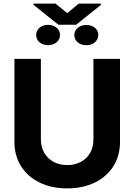

<svg xmlns="http://www.w3.org/2000/svg" viewBox="-20 -1033 744 1063"><path d="M644.4 -707V-247.5Q644.4 -171.4 608 -113.2Q571.6 -54.9 505.2 -22.5Q438.9 9.9 351.9 9.9Q264.9 9.9 198.8 -22.5Q132.7 -54.9 96.3 -113.2Q59.9 -171.4 59.9 -247.5V-707H206.4V-259.9Q206.4 -219.6 224.6 -187.6Q242.9 -155.6 276 -137.3Q309 -119.1 351.9 -119.1Q395.7 -119.1 428.7 -137.3Q461.8 -155.6 479.6 -187.6Q497.3 -219.6 497.3 -259.9V-707ZM245.1 -895.3Q265.3 -895.3 280.5 -887.9Q295.7 -880.5 303.9 -867.6Q312.2 -854.6 312.2 -839Q312.2 -815.3 293.7 -799.2Q275.2 -783.2 245.5 -783.2Q226.3 -783.2 211.6 -790.6Q196.9 -798 188.6 -810.8Q180.3 -823.6 180.3 -839.4Q180.3 -855 188.6 -867.8Q196.9 -880.5 211.6 -887.9Q226.3 -895.3 245.1 -895.3ZM458.1 -894.5Q477.4 -894.5 492.4 -887.3Q507.4 -880.2 515.7 -867.5Q524 -854.7 524 -839Q524 -823.6 515.7 -810.8Q507.4 -798 492.6 -790.4Q477.9 -782.8 458.1 -782.8Q438.3 -782.8 423.4 -790.2Q408.5 -797.6 400 -810.4Q391.5 -823.2 391.5 -839Q391.5 -854.6 400 -867.1Q408.5 -879.7 423.4 -887.1Q438.3 -894.5 458.1 -894.5ZM352 -960.4 415.9 -1012.9H538.2V-1005.3L401.7 -896.2H302.9L165.2 -1006.5V-1012.9H287.6Z"/></svg>

Font: Pretendard GOV Variable
Style: Regular
Weight: 400
Designer: Base glyphs from Inter by Rasmus Andersson; Hangul glyphs from Noto Sans CJK(Source Han Sans) by Jang Soo-young and Kang
Foundry: Kil Hyung-jin
Version: Version 1.307;Glyphs 3.2 (3192)